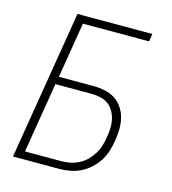

<svg xmlns="http://www.w3.org/2000/svg" viewBox="-109 -825 819 914"><g transform="rotate(15 300.0 -367.5)"><path d="M39 0 160 -735H529L523 -697H197L152 -423H325Q353 -423 380.5 -417Q408 -411 430 -396.5Q452 -382 467 -359.5Q482 -337 488.5 -310.5Q495 -284 494.5 -255Q494 -226 489 -198Q485 -172 477 -146Q469 -120 454 -96.5Q439 -73 417.5 -53.5Q396 -34 371.5 -22Q347 -10 320.5 -5Q294 0 268 0ZM88 -38H268Q289 -38 311 -42.5Q333 -47 353.5 -57.5Q374 -68 390.5 -84.5Q407 -101 419 -120.5Q431 -140 437.5 -161.5Q444 -183 447 -204Q451 -226 452 -248.5Q453 -271 448.5 -292Q444 -313 433.5 -331.5Q423 -350 406.5 -362.5Q390 -375 368 -380Q346 -385 324 -385H145Z"/></g></svg>

Font: Iosevka XLt Ex Obl
Style: Regular
Weight: 200
Width: 7
Italic angle: -9°
Monospace: yes
Designer: Belleve Invis
Foundry: Belleve Invis
Version: Version 32.5.0; ttfautohint (v1.8.4)